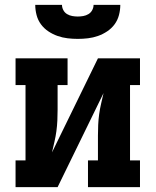

<svg xmlns="http://www.w3.org/2000/svg" viewBox="-20 -770 640 790"><path d="M44 0V-110H85V-420H44V-530H258V-420H217V-318Q217 -296 216 -274Q215 -252 212 -230Q209 -208 204 -186.5Q199 -165 194 -143L383 -530H556V-420H515V-110H556V0H342V-110H383V-212Q383 -234 384 -256Q385 -278 388 -300Q391 -322 396 -343.5Q401 -365 406 -387L217 0ZM300 -610Q279 -610 258 -612.5Q237 -615 217 -622Q197 -629 179 -641Q161 -653 148.5 -670Q136 -687 130.5 -708Q125 -729 125 -750H235Q235 -739 240.5 -728.5Q246 -718 256 -712Q266 -706 277.5 -704Q289 -702 300 -702Q311 -702 322.5 -704Q334 -706 344 -712Q354 -718 359.5 -728.5Q365 -739 365 -750H475Q475 -729 469.5 -708Q464 -687 451.5 -670Q439 -653 421 -641Q403 -629 383 -622Q363 -615 342 -612.5Q321 -610 300 -610Z"/></svg>

Font: Iosevka Curly Slab XBdEx
Style: Regular
Weight: 800
Width: 7
Monospace: yes
Designer: Belleve Invis
Foundry: Belleve Invis
Version: Version 11.0.0; ttfautohint (v1.8.3)